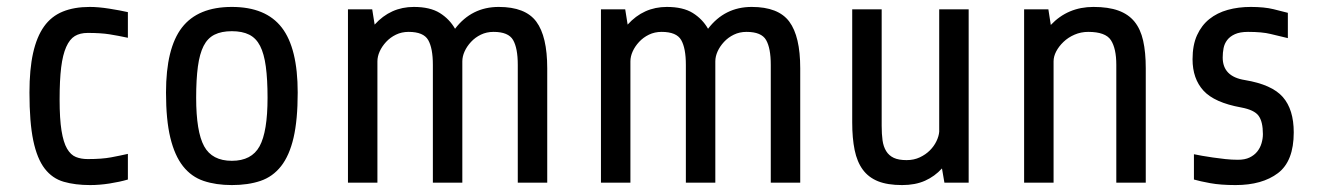

<svg xmlns="http://www.w3.org/2000/svg" viewBox="-20 -527 3803 554"><path d="M349 -9Q325 -2 296 2.5Q267 7 240 7Q197 7 164 -2.5Q131 -12 109 -40.5Q87 -69 76 -121.5Q65 -174 65 -260Q65 -327 75.5 -374Q86 -421 107 -450.5Q128 -480 161 -493.5Q194 -507 239 -507Q264 -507 295.5 -502Q327 -497 349 -492V-418Q321 -424 296 -428Q271 -432 233 -432Q211 -432 196 -423Q181 -414 171 -391.5Q161 -369 156.5 -332.5Q152 -296 152 -240Q152 -184 157.5 -150Q163 -116 173.5 -98Q184 -80 199 -74Q214 -68 233 -68Q274 -68 300.5 -73Q327 -78 349 -83Z M839 -260Q839 -181 827 -129.5Q815 -78 791 -47.5Q767 -17 731.5 -5Q696 7 649 7Q603 7 567.5 -5Q532 -17 508 -47.5Q484 -78 471.5 -129.5Q459 -181 459 -260Q459 -388 505 -447.5Q551 -507 649 -507Q747 -507 793 -447.5Q839 -388 839 -260ZM752 -245Q752 -298 747 -335Q742 -372 730.5 -394.5Q719 -417 699 -427Q679 -437 649 -437Q619 -437 599 -427Q579 -417 567.5 -394.5Q556 -372 551 -335Q546 -298 546 -245Q546 -147 569 -105Q592 -63 649 -63Q706 -63 729 -105Q752 -147 752 -245Z M984 0V-500H1054L1061 -456Q1107 -507 1174 -507Q1221 -507 1249 -489.5Q1277 -472 1293 -444Q1341 -507 1419 -507Q1496 -507 1527.5 -464.5Q1559 -422 1559 -330V0H1474V-340Q1474 -388 1460.5 -411.5Q1447 -435 1404 -435Q1384 -435 1367.5 -427Q1351 -419 1339 -406Q1327 -393 1320.5 -378.5Q1314 -364 1314 -350V0H1229V-340Q1229 -388 1215.5 -411.5Q1202 -435 1159 -435Q1139 -435 1122.5 -427Q1106 -419 1094 -406Q1082 -393 1075.5 -378.5Q1069 -364 1069 -350V0Z M1714 0V-500H1784L1791 -456Q1837 -507 1904 -507Q1951 -507 1979 -489.5Q2007 -472 2023 -444Q2071 -507 2149 -507Q2226 -507 2257.5 -464.5Q2289 -422 2289 -330V0H2204V-340Q2204 -388 2190.5 -411.5Q2177 -435 2134 -435Q2114 -435 2097.5 -427Q2081 -419 2069 -406Q2057 -393 2050.5 -378.5Q2044 -364 2044 -350V0H1959V-340Q1959 -388 1945.5 -411.5Q1932 -435 1889 -435Q1869 -435 1852.5 -427Q1836 -419 1824 -406Q1812 -393 1805.5 -378.5Q1799 -364 1799 -350V0Z M2705 0 2698 -41Q2677 -18 2649 -5.5Q2621 7 2583 7Q2541 7 2513.5 -4Q2486 -15 2469.5 -37.5Q2453 -60 2446 -94Q2439 -128 2439 -174V-500H2524V-164Q2524 -140 2526.5 -122Q2529 -104 2537 -91Q2545 -78 2559 -71.5Q2573 -65 2596 -65Q2617 -65 2634 -73Q2651 -81 2663 -93Q2675 -105 2682 -119.5Q2689 -134 2690 -147V-500H2775V0Z M2935 0V-500H3005L3012 -455Q3061 -507 3135 -507Q3178 -507 3207 -496.5Q3236 -486 3253.5 -464.5Q3271 -443 3278.5 -409.5Q3286 -376 3286 -330V0H3201V-340Q3201 -387 3185.5 -411Q3170 -435 3120 -435Q3099 -435 3080.5 -427Q3062 -419 3048.5 -406Q3035 -393 3027.5 -378.5Q3020 -364 3020 -350V0Z M3713 -145Q3713 -62 3667.5 -27.5Q3622 7 3545 7Q3502 7 3472 1.5Q3442 -4 3425 -9V-82Q3434 -80 3448.5 -77.5Q3463 -75 3480 -72.5Q3497 -70 3515.5 -68Q3534 -66 3552 -66Q3572 -66 3585.5 -72.5Q3599 -79 3607.5 -89.5Q3616 -100 3620 -113.5Q3624 -127 3624 -140Q3624 -176 3611.5 -193Q3599 -210 3561 -217Q3484 -231 3452.5 -265.5Q3421 -300 3421 -356Q3421 -397 3434 -425.5Q3447 -454 3469.5 -472Q3492 -490 3522.5 -498.5Q3553 -507 3589 -507Q3628 -507 3654.5 -500.5Q3681 -494 3696 -490V-417Q3670 -423 3646 -429Q3622 -435 3581 -435Q3558 -435 3543.5 -428.5Q3529 -422 3521 -411.5Q3513 -401 3510.5 -388Q3508 -375 3508 -361Q3508 -306 3572 -296Q3650 -283 3681.5 -247Q3713 -211 3713 -145Z"/></svg>

Font: Share
Style: Regular
Weight: 400
Designer: Ralph du Carrois
Version: Version 1.002